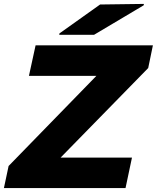

<svg xmlns="http://www.w3.org/2000/svg" viewBox="-38 -962 802 982"><path d="M744 -730 720 -614 272 -156H637L604 0H-18L6 -113L455 -574H110L144 -730ZM265 -784 266 -791 474 -939 698 -942 697 -935 443 -784Z"/></svg>

Font: Nacelle Heavy
Style: Italic
Weight: 800
Italic angle: -12°
Designer: Sora Sagano
Foundry: Sora Sagano
Version: Version 1.000;FEAKit 1.0